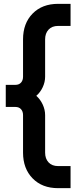

<svg xmlns="http://www.w3.org/2000/svg" viewBox="-20 -800 408 1000"><path d="M282.5 180Q199.5 180 149.8 129Q100 78 100 -5V-200.5Q100 -219.5 89.5 -231.2Q79 -243 60 -243H10V-358H60Q79 -358 89.5 -369.8Q100 -381.5 100 -400.5V-595Q100 -678.5 149.8 -729.2Q199.5 -780 282.5 -780H347.5V-665H282.5Q251 -665 233 -645.8Q215 -626.5 215 -595V-400.5Q215 -372.5 202.5 -345.8Q190 -319 169 -301Q190 -282.5 202.5 -255.5Q215 -228.5 215 -200.5V-5Q215 26.5 233 45.8Q251 65 282.5 65H347.5V180Z"/></svg>

Font: Mohave SemiBold
Style: Regular
Weight: 600
Designer: Gumpita Rahayu
Foundry: Tokotype
Version: Version 2.003